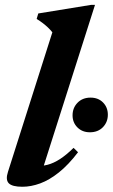

<svg xmlns="http://www.w3.org/2000/svg" viewBox="-20 -736 452 770"><path d="M190 -606.5Q181.5 -617 172.2 -625.8Q163 -634.5 152 -643Q141 -651.5 127 -660L133.5 -682L345.5 -716.5H361L145 -38.5L121.5 -71Q146.5 -69 170.8 -75.2Q195 -81.5 220.5 -98Q246 -114.5 275 -143L293 -125.5Q254.5 -75 216.2 -44.5Q178 -14 141.2 -0.5Q104.5 13 69.5 13Q29 13 15.2 -1Q1.5 -15 12 -47ZM340.5 -205.5Q310 -205.5 290.5 -225Q271 -244.5 271 -273.5Q271 -303.5 291 -324Q311 -344.5 343 -344.5Q374 -344.5 393.2 -325Q412.5 -305.5 412.5 -276Q412.5 -246.5 392.8 -226Q373 -205.5 340.5 -205.5Z"/></svg>

Font: Newsreader 24pt
Style: Bold Italic
Weight: 700
Italic angle: -17°
Designer: Hugues Gentile
Foundry: Production Type
Version: Version 1.003